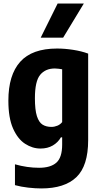

<svg xmlns="http://www.w3.org/2000/svg" viewBox="-20 -828 564 1078"><path d="M212 230Q178.5 230 138.5 225.5Q98.5 221 64 211.5V94.5Q132.5 114 199.5 114Q264 114 296.5 85.2Q329 56.5 329 -16.5V-57H322Q305.5 -28 276.2 -11Q247 6 207.5 6Q162 6 120.8 -20.8Q79.5 -47.5 53.2 -106.8Q27 -166 27 -263Q27 -407 93.5 -481.2Q160 -555.5 300.5 -555.5Q343.5 -555.5 390.5 -548.2Q437.5 -541 475 -527V-41.5Q475 103.5 408.8 166.8Q342.5 230 212 230ZM268.5 -115.5Q285.5 -115.5 302 -122.2Q318.5 -129 329 -142.5V-439Q320.5 -440.5 309.2 -442Q298 -443.5 288 -443.5Q235 -443.5 205.5 -407.8Q176 -372 176 -276.5Q176 -211 187.2 -176Q198.5 -141 219 -128.2Q239.5 -115.5 268.5 -115.5ZM208.5 -616.5 303.5 -808H450.5L334.5 -616.5Z"/></svg>

Font: Encode Sans Condensed Condensed
Style: Bold
Weight: 700
Width: 3
Designer: Multiple Designers
Foundry: Impallari Type
Version: Version 3.000; ttfautohint (v1.8.3) -l 8 -r 50 -G 200 -x 14 